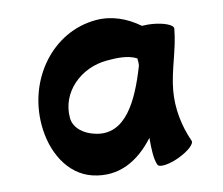

<svg xmlns="http://www.w3.org/2000/svg" viewBox="-36 -874 480 414"><g transform="rotate(-5 204.5 -667.0)"><path d="M368 -556C349 -590 338 -628 338 -667C338 -711 352 -755 352 -800C352 -808 332 -814 307 -814C298 -814 290 -813 283 -812C253 -830 220 -839 185 -833C89 -816 31 -717 49 -617C59 -560 94 -508 149 -500C206 -492 248 -522 278 -570C280 -545 283 -523 290 -511C294 -504 315 -509 336 -521C358 -534 372 -549 368 -556ZM162 -589C138 -592 115 -605 111 -628C101 -684 144 -734 201 -744C223 -748 247 -751 267 -743C268 -738 269 -733 269 -727C254 -652 228 -580 162 -589Z"/></g></svg>

Font: Nupuram
Style: Regular
Weight: 400
Designer: Santhosh Thottingal (santhosh.thottingal@gmail.com)
Foundry: SMC
Version: Version 1.000